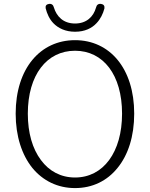

<svg xmlns="http://www.w3.org/2000/svg" viewBox="-20 -947 766 980"><path d="M580 -90C634 -156 665 -251 665 -367C665 -598 540 -742 363 -742C186 -742 60 -598 60 -367C60 -251 92 -156 145 -90C199 -24 275 13 363 13C452 13 527 -24 580 -90ZM537 -130C495 -73 435 -41 363 -41C291 -41 231 -73 189 -130C146 -187 122 -268 122 -367C122 -565 219 -688 363 -688C507 -688 603 -565 603 -367C603 -268 579 -187 537 -130ZM252 -829C277 -803 314 -785 363 -785C413 -785 449 -803 473 -829C493 -850 506 -877 513 -904C515 -917 509 -925 496 -927C482 -929 473 -922 470 -908C457 -862 422 -827 363 -827C303 -827 269 -863 255 -909C252 -922 243 -929 230 -927C217 -925 211 -918 213 -905C220 -877 232 -850 252 -829Z"/></svg>

Font: GenSenRounded2 TW L
Style: Regular
Weight: 300
Version: Version 2.100;PS 2.1;hotconv 16.6.51;makeotf.lib2.5.65220 DE